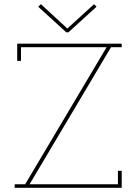

<svg xmlns="http://www.w3.org/2000/svg" viewBox="-20 -895 660 915"><path d="M50 0V-17H100L488 -670H80V-605H62V-687H560V-670H509L121 -17H542V-81H560V0ZM175 -875 301 -759 428 -875 440 -863 306 -741H296L162 -863Z"/></svg>

Font: Grandiflora One
Style: Regular
Weight: 400
Designer: Haesung Cho
Foundry: JAMO
Version: Version 1.000; ttfautohint (v1.8.4.7-5d5b);gftools[0.9.28]